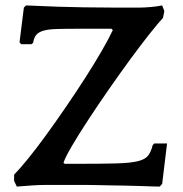

<svg xmlns="http://www.w3.org/2000/svg" viewBox="-20 -682 675 708"><path d="M52 -526 68 -654 76 -662Q203 -656 288.5 -655Q374 -654 400 -654H496Q502 -654 512.5 -654.5Q523 -655 534.5 -656Q546 -657 557.5 -658.5Q569 -660 578 -662L586 -641L581 -616Q564 -598 531.5 -557Q499 -516 460.5 -463.5Q422 -411 381 -352Q340 -293 305 -239.5Q270 -186 245 -143.5Q220 -101 214 -81L219 -78H279Q362 -78 411.5 -79.5Q461 -81 488 -87.5Q515 -94 526 -108Q537 -122 543 -147L549 -153H596L578 -4L569 6Q564 6 545 5.5Q526 5 499.5 4Q473 3 443 2.5Q413 2 385.5 1.5Q358 1 336 0.5Q314 0 305 0H145Q123 0 95.5 2Q68 4 42 6L32 -15V-38Q51 -57 82 -95Q113 -133 149 -182.5Q185 -232 223 -287.5Q261 -343 295 -396Q329 -449 355.5 -495Q382 -541 396 -571L391 -576H269Q219 -576 188 -575Q157 -574 139 -568.5Q121 -563 113 -552.5Q105 -542 102 -524L96 -519H58Z"/></svg>

Font: QuattrocentoBold
Style: Bold
Weight: 700
Designer: Pablo Impallari
Foundry: Pablo Impallari, Igino Marini, Branda Gallo
Version: Version 2.000